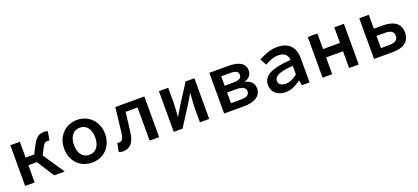

<svg xmlns="http://www.w3.org/2000/svg" viewBox="31 -1334 4738 2177"><g transform="rotate(-20 2400.0 -245.5)"><path d="M93 0V-491H208V-300H311L363 -399Q379 -430 394.5 -450Q410 -470 427 -482Q444 -494 463.5 -498.5Q483 -503 506 -503Q530 -503 547 -496L528 -389Q522 -391 517 -392Q512 -393 504 -393Q486 -393 471.5 -382.5Q457 -372 438 -335L398 -257L571 0H444L311 -208H208V0Z M900 12Q852 12 807 -5Q762 -22 728 -55Q694 -88 673.5 -136Q653 -184 653 -245Q653 -306 673.5 -354Q694 -402 728 -435Q762 -468 807 -485.5Q852 -503 900 -503Q948 -503 993 -485.5Q1038 -468 1072 -435Q1106 -402 1126.5 -354Q1147 -306 1147 -245Q1147 -184 1126.5 -136Q1106 -88 1072 -55Q1038 -22 993 -5Q948 12 900 12ZM900 -82Q960 -82 994 -126.5Q1028 -171 1028 -245Q1028 -320 994 -364.5Q960 -409 900 -409Q840 -409 806 -364.5Q772 -320 772 -245Q772 -171 806 -126.5Q840 -82 900 -82Z M1273 12Q1245 12 1222 2L1242 -102Q1247 -100 1252.5 -99Q1258 -98 1265 -98Q1288 -98 1303.5 -118.5Q1319 -139 1324 -186Q1334 -263 1342.5 -338.5Q1351 -414 1360 -491H1710V0H1595V-400H1451Q1444 -339 1436.5 -277.5Q1429 -216 1421 -155Q1410 -73 1373 -30.5Q1336 12 1273 12Z M1886 0V-491H1998V-322Q1998 -284 1994.5 -237.5Q1991 -191 1988 -144H1991Q2004 -167 2022 -196.5Q2040 -226 2052 -248L2208 -491H2314V0H2202V-169Q2202 -207 2205.5 -253.5Q2209 -300 2213 -347H2209Q2196 -324 2178.5 -294.5Q2161 -265 2148 -243L1992 0Z M2494 0V-491H2723Q2766 -491 2802.5 -484.5Q2839 -478 2866 -463Q2893 -448 2908 -423.5Q2923 -399 2923 -364Q2923 -328 2902 -300.5Q2881 -273 2839 -261V-257Q2884 -246 2913.5 -219Q2943 -192 2943 -141Q2943 -104 2927 -77.5Q2911 -51 2883 -33.5Q2855 -16 2816.5 -8Q2778 0 2734 0ZM2607 -294H2712Q2766 -294 2789 -309Q2812 -324 2812 -352Q2812 -381 2789.5 -394.5Q2767 -408 2715 -408H2607ZM2607 -83H2725Q2781 -83 2805.5 -99.5Q2830 -116 2830 -148Q2830 -177 2803.5 -194.5Q2777 -212 2722 -212H2607Z M3235 12Q3199 12 3169 1.5Q3139 -9 3117 -28Q3095 -47 3083 -73.5Q3071 -100 3071 -132Q3071 -173 3090 -204.5Q3109 -236 3150 -258Q3191 -280 3255 -294Q3319 -308 3410 -314Q3407 -356 3380 -383Q3353 -410 3293 -410Q3251 -410 3210.5 -394.5Q3170 -379 3132 -358L3090 -435Q3135 -461 3193 -482Q3251 -503 3314 -503Q3417 -503 3471 -448.5Q3525 -394 3525 -291V0H3431L3422 -61H3419Q3380 -31 3332.5 -9.5Q3285 12 3235 12ZM3270 -78Q3307 -78 3341.5 -94.5Q3376 -111 3410 -138V-242Q3344 -237 3300 -228.5Q3256 -220 3230 -207Q3204 -194 3193 -177.5Q3182 -161 3182 -141Q3182 -108 3207.5 -93Q3233 -78 3270 -78Z M3682 0V-491H3798V-303H4002V-491H4118V0H4002V-202H3798V0Z M4303 0V-491H4418V-323H4527Q4573 -323 4611 -314Q4649 -305 4677 -286Q4705 -267 4720.5 -237Q4736 -207 4736 -164Q4736 -119 4720.5 -88Q4705 -57 4677 -37.5Q4649 -18 4611 -9Q4573 0 4527 0ZM4418 -89H4520Q4625 -89 4625 -164Q4625 -236 4520 -236H4418Z"/></g></svg>

Font: Source Code Pro Semibold
Style: Regular
Weight: 600
Monospace: yes
Designer: Paul D. Hunt, Teo Tuominen
Foundry: Adobe Systems Incorporated
Version: Version 2.030;PS 1.000;hotconv 16.6.51;makeotf.lib2.5.65220